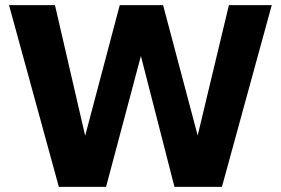

<svg xmlns="http://www.w3.org/2000/svg" viewBox="-20 -724 1088 744"><path d="M208 0 15 -704H193L310 -198L444 -704H612L746 -199L867 -704H1033L840 0H656L526 -507L391 0Z"/></svg>

Font: Prodigy Sans
Style: Bold
Weight: 700
Designer: Wei Huang
Foundry: Wei Huang
Version: Version 1.003; ttfautohint (v1.8.3)